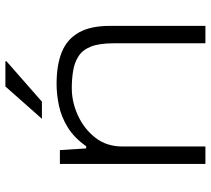

<svg xmlns="http://www.w3.org/2000/svg" viewBox="-54 -708 763 694"><g transform="rotate(-90 327.0 -361.5)"><path d="M81 0V-526H131L137 -431H145Q175 -474 213 -497.5Q251 -521 292 -529.5Q333 -538 370 -538Q439 -538 485.5 -519Q532 -500 556 -457.5Q580 -415 580 -345V0H517V-332Q517 -384 505 -414Q493 -444 470.5 -458.5Q448 -473 418.5 -478Q389 -483 355 -483Q304 -483 255.5 -460.5Q207 -438 175.5 -397.5Q144 -357 144 -300V0ZM244 -591 361 -723H452V-719L306 -591Z"/></g></svg>

Font: Archivo Expanded ExtraLight
Style: Regular
Weight: 250
Width: 7
Designer: Hector Gatti
Foundry: Omnibus-Type
Version: Version 2.001